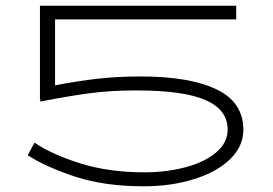

<svg xmlns="http://www.w3.org/2000/svg" viewBox="-20 -640 956 673"><path d="M833 -185Q833 -127 786.5 -82Q740 -37 660 -12Q580 13 484 13Q347 13 244.5 -20.5Q142 -54 77 -96L101 -140Q161 -99 261 -67.5Q361 -36 487 -36Q564 -36 631 -54Q698 -72 738 -106Q778 -140 778 -186Q778 -255 701 -289Q624 -323 458 -323Q366 -323 292.5 -313Q219 -303 121 -284V-294H120V-620H808V-572H173V-341Q252 -356 322 -364Q392 -372 473 -372Q644 -372 738.5 -327Q833 -282 833 -185Z"/></svg>

Font: BioRhyme Expanded Light
Style: Regular
Weight: 300
Width: 7
Designer: Aoife Mooney
Foundry: Aoife Mooney Type
Version: Version 1.000